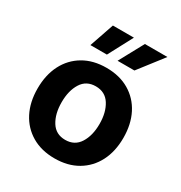

<svg xmlns="http://www.w3.org/2000/svg" viewBox="-181 -895 975 1035"><g transform="rotate(30 306.5 -378.0)"><path d="M306.6 10.7Q224.6 10.7 164.6 -24.7Q104.5 -60.1 72 -123.3Q39.6 -186.5 39.6 -270.5Q39.6 -355 72 -418.5Q104.5 -481.9 164.6 -517.3Q224.6 -552.7 306.6 -552.7Q388.7 -552.7 448.7 -517.3Q508.8 -481.9 541.3 -418.5Q573.7 -355 573.7 -270.5Q573.7 -186.5 541.3 -123.3Q508.8 -60.1 448.7 -24.7Q388.7 10.7 306.6 10.7ZM306.6 -104.5Q365.2 -104.5 395 -151.9Q424.8 -199.2 424.8 -271Q424.8 -343.3 395 -390.4Q365.2 -437.5 306.6 -437.5Q248 -437.5 218.5 -390.4Q189 -343.3 189 -271Q189 -199.2 218.5 -151.9Q248 -104.5 306.6 -104.5ZM443.4 -615.2H338.4L420.9 -767.1H561ZM272 -615.2H169.4L221.7 -767.1H352.5Z"/></g></svg>

Font: Inter-Bold
Style: Bold
Weight: 700
Designer: Rasmus Andersson
Foundry: rsms
Version: Version 4.000;git-a52131595